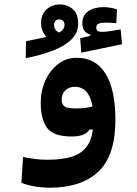

<svg xmlns="http://www.w3.org/2000/svg" viewBox="-20 -620 626 879"><path d="M352.1 -378.9 347.2 -444.8 423.8 -463.4 419.4 -426.3 393.1 -450.7V-461.4Q356.9 -472.2 356.9 -513.2Q356.9 -550.8 384.5 -569.1Q412.1 -587.4 455.6 -587.4Q470.7 -587.4 487.8 -584.2Q504.9 -581.1 515.6 -576.7L512.2 -513.7Q502 -514.6 490.2 -515.6Q478.5 -516.6 470.7 -516.6Q444.8 -516.6 432.9 -512.2Q420.9 -507.8 420.9 -494.1Q420.9 -481.4 427.7 -477.8Q434.6 -474.1 449.2 -474.1Q463.4 -474.1 488 -478Q512.7 -481.9 532.2 -485.4L538.6 -417.5ZM208 239.3Q173.3 239.3 138.4 233.4Q103.5 227.5 78.1 216.8L85.4 98.6Q114.3 104.5 140.4 107.9Q166.5 111.3 199.2 111.3Q265.6 111.3 312.3 96.2Q358.9 81.1 383.3 41.5Q407.7 2 407.7 -70.3Q407.7 -131.8 395.5 -164.8Q383.3 -197.8 364.3 -210.2Q345.2 -222.7 324.7 -222.7Q294.9 -222.7 278.6 -205.8Q262.2 -189 262.2 -163.1Q262.2 -143.6 274.4 -133.5Q286.6 -123.5 328.6 -123.5Q360.8 -123.5 387.7 -128.9Q414.6 -134.3 453.1 -143.6L446.8 -26.9H389.6Q381.3 -12.2 361.8 -3.7Q342.3 4.9 307.1 4.9Q225.6 4.9 196 -34.2Q166.5 -73.2 166.5 -149.9Q166.5 -204.1 187.5 -251Q208.5 -297.9 245.8 -326.7Q283.2 -355.5 332 -355.5Q418.5 -355.5 463.4 -282.2Q508.3 -209 508.3 -71.8Q508.3 92.3 430.4 165.8Q352.5 239.3 208 239.3ZM97.7 -353.5 99.1 -431.2Q175.3 -445.8 212.9 -457Q250.5 -468.3 262.9 -479.5Q275.4 -490.7 275.4 -505.4Q275.4 -516.6 269.5 -523.9Q263.7 -531.2 252 -531.2Q239.7 -531.2 233.6 -523.9Q227.5 -516.6 227.5 -505.4Q227.5 -491.2 235.8 -481.9Q244.1 -472.7 259.3 -466.3L210.9 -435.5Q194.8 -446.3 181.4 -465.8Q168 -485.4 168 -514.2Q168 -554.7 193.1 -577.1Q218.3 -599.6 253.9 -599.6Q289.1 -599.6 313.5 -577.9Q337.9 -556.2 337.9 -511.7Q337.9 -469.7 306.6 -439.2Q275.4 -408.7 220.9 -387.9Q166.5 -367.2 97.7 -353.5Z"/></svg>

Font: Cascadia Code
Style: Regular
Weight: 400
Monospace: yes
Designer: Aaron Bell
Foundry: Saja Typeworks
Version: Version 2106.017